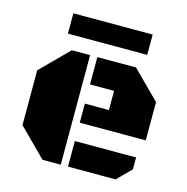

<svg xmlns="http://www.w3.org/2000/svg" viewBox="-102 -781 854 878"><g transform="rotate(15 325.0 -342.0)"><path d="M175.8 0 46.4 -129.4V-389.2L175.8 -518.6H262.2V0ZM296.4 -208V-298.3H410.2V-389.2H296.4V-518.6H479.5L608.9 -389.2V-208ZM296.4 0V-121.1H586.4V-64.9L522 0ZM138.7 -587.4V-683.6H514.2V-587.4Z"/></g></svg>

Font: Black Ops One
Style: Regular
Weight: 400
Designer: James Grieshaber, Eben Sorkin
Foundry: Sorkin Type Co.
Version: Version 1.004; ttfautohint (v1.8.4.7-5d5b)